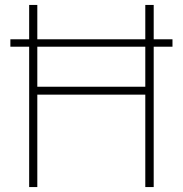

<svg xmlns="http://www.w3.org/2000/svg" viewBox="-20 -757 739 777"><path d="M98 0V-568H22V-598H98V-737H131V-598H568V-737H602V-598H678V-568H602V0H568V-374H131V0ZM131 -406H568V-568H131Z"/></svg>

Font: Tomorrow ExtraLight
Style: Regular
Weight: 275
Designer: Tony de Marco, Monica Rizzolli
Foundry: Just in Type
Version: Version 2.002